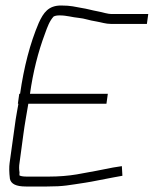

<svg xmlns="http://www.w3.org/2000/svg" viewBox="-20 -683 559 698"><path d="M51 -91 65 -195C70 -233 77 -270 83 -306H367L372 -342H89C100 -420 118 -493 144 -562C152 -584 160 -607 175 -623C181 -626 188 -627 197 -627C223 -627 243 -620 266 -618C288 -616 303 -609 330 -605C348 -602 364 -596 384 -596H514L519 -632H389C368 -632 357 -638 334 -642C312 -646 297 -651 277 -654C253 -658 239 -663 202 -663C156 -663 138 -637 121 -600C89 -525 67 -439 53 -342H50L45 -306H47C44 -288 40 -269 37 -249L15 -91C13 -76 13 -57 16 -33C20 -14 39 -5 74 -5H151C213 -5 230 -10 291 -19C313 -22 368 -34 392 -38L425 -44L423 -79L391 -74C342 -64 320 -60 259 -49C229 -44 195 -41 156 -41H79C67 -41 57 -42 51 -45C50 -49 51 -53 51 -56C49 -68 49 -79 51 -91Z"/></svg>

Font: Reckless Catfish
Style: It
Weight: 400
Foundry: Cannot Into Space Fonts
Version: Version 0.2894